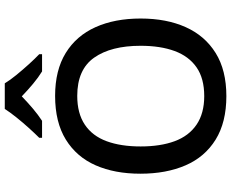

<svg xmlns="http://www.w3.org/2000/svg" viewBox="-104 -878 991 824"><g transform="rotate(-90 392.0 -465.5)"><path d="M725 -358Q725 -247 688 -164.5Q651 -82 577 -36Q503 10 392 10Q280 10 205.5 -36Q131 -82 95 -165Q59 -248 59 -359Q59 -469 95 -551Q131 -633 205.5 -679Q280 -725 393 -725Q503 -725 577 -679.5Q651 -634 688 -551.5Q725 -469 725 -358ZM176 -358Q176 -273 198.5 -212Q221 -151 269.5 -118Q318 -85 392 -85Q468 -85 515.5 -118Q563 -151 585.5 -212Q608 -273 608 -358Q608 -485 557 -557.5Q506 -630 393 -630Q318 -630 269.5 -597.5Q221 -565 198.5 -504Q176 -443 176 -358ZM447 -941Q460 -919 482.5 -891.5Q505 -864 529 -837.5Q553 -811 572 -793V-781H498Q472 -797 445 -819.5Q418 -842 391 -868Q364 -842 338 -820Q312 -798 286 -781H213V-793Q232 -812 255.5 -838Q279 -864 301 -891.5Q323 -919 337 -941Z"/></g></svg>

Font: Noto Sans Syriac Eastern Medium
Style: Regular
Weight: 500
Designer: Patrick Giasson and the Monotype Design Team
Foundry: Monotype Imaging Inc.
Version: Version 3.001